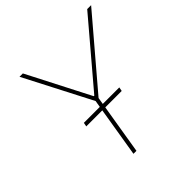

<svg xmlns="http://www.w3.org/2000/svg" viewBox="-189 -880 1034 1034"><g transform="rotate(-45 327.5 -363.5)"><path d="M109.4 -727.3H134.9L318.2 -370.7H322.4L625 -727.3H654.8L329.5 -345.2L272.7 0H250L306.8 -345.2ZM174.7 -284.1 179 -306.8H448.9L444.6 -284.1Z"/></g></svg>

Font: Inter UI Thin
Style: Italic
Weight: 100
Italic angle: -9.39999°
Designer: Rasmus Andersson
Foundry: rsms
Version: 3.2;8d6f07862